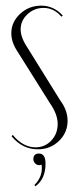

<svg xmlns="http://www.w3.org/2000/svg" viewBox="-20 -521 263 679"><path d="M202 -466 197 -462Q171 -493 134 -493Q101 -493 77 -470.5Q53 -448 53 -417Q53 -388 78 -351L193 -166Q219 -131 219 -94Q219 -52 188.5 -22.5Q158 7 114 7Q59 7 21 -39L25 -44Q61 0 106 0Q139 0 161.5 -24Q184 -48 184 -83Q184 -117 156 -157L43 -337Q20 -371 20 -403Q20 -443 51 -472Q82 -501 126 -501Q170 -501 202 -466ZM127 61Q124 63 118 63Q110 63 104 56.5Q98 50 98 42Q98 22 118 22Q141 22 141 58Q141 112 105 138L102 133Q133 102 127 61Z"/></svg>

Font: Moniqa ExtLt Narrow Display
Style: Regular
Weight: 200
Width: 4
Designer: Rajesh Rajput
Foundry: Rajesh Rajput
Version: Version 1.000